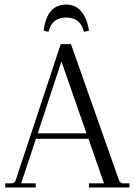

<svg xmlns="http://www.w3.org/2000/svg" viewBox="-20 -824 592 844"><path d="M193 -684 172 -689Q186 -804 271 -804Q311 -804 337 -774Q363 -744 371 -689L349 -684Q334 -747 271 -747Q208 -747 193 -684ZM522 -18H549V0H371V-18H437L369 -214H138L73 -18H137V0H3V-18H30Q44 -18 49 -32L247 -630H292L503 -32Q508 -18 522 -18ZM146 -238H360L250 -554Z"/></svg>

Font: Arapey Thin
Style: Regular
Weight: 100
Designer: Eduardo Rodriguez Tunni
Foundry: Eduardo Rodriguez Tunni
Version: Version 4.000;hotconv 1.0.109;makeotfexe 2.5.65596